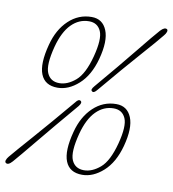

<svg xmlns="http://www.w3.org/2000/svg" viewBox="-94 -789 792 880"><g transform="rotate(10 301.5 -349.0)"><path d="M263.5 -710Q314.5 -710 334.2 -662Q354 -614 330.5 -526.5Q309 -447.5 262.2 -405.5Q215.5 -363.5 164.5 -363.5Q105.5 -363.5 86.5 -411Q67.5 -458.5 92 -550.5Q111 -623.5 156.8 -666.8Q202.5 -710 263.5 -710ZM304 -534Q326 -618 310.5 -653.2Q295 -688.5 255 -688.5Q208.5 -688.5 173.2 -653Q138 -617.5 119 -546Q96 -457.5 111.8 -421.5Q127.5 -385.5 169 -385.5Q207 -385.5 244.2 -417.2Q281.5 -449 304 -534ZM347.5 -386Q332 -366.5 323.5 -375Q314.5 -381 330 -399Q431 -518 493.5 -595.5Q556 -673 582 -702Q601 -722.5 613 -714.5Q617.5 -710.5 614.5 -701.8Q611.5 -693 604 -684.5Q581 -655.5 514 -580Q447 -504.5 347.5 -386ZM256.5 -311.5Q270 -330 280 -322.5Q289.5 -315.5 275 -297.5Q178.5 -184 113 -104.2Q47.5 -24.5 22 4.5Q3 26 -8.5 17Q-13.5 13 -10.8 4.5Q-8 -4 -0.5 -13Q23.5 -42 92.5 -120.2Q161.5 -198.5 256.5 -311.5ZM444 -336.5Q495 -336.5 514.8 -288.5Q534.5 -240.5 511 -153Q489.5 -74 442.8 -32Q396 10 345 10Q286 10 267 -37.5Q248 -85 272.5 -177Q291.5 -250 337.2 -293.2Q383 -336.5 444 -336.5ZM484.5 -160.5Q506.5 -244.5 491 -279.8Q475.5 -315 435.5 -315Q389 -315 353.8 -279.5Q318.5 -244 299.5 -172.5Q276.5 -84 292.2 -48Q308 -12 349.5 -12Q387.5 -12 424.8 -43.8Q462 -75.5 484.5 -160.5Z"/></g></svg>

Font: Fraunces144ptSuperSoftThinItalic
Style: Italic
Weight: 100
Italic angle: -16°
Version: Version 1.000;[0bf87f6ff]